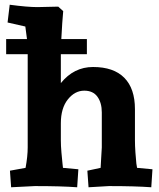

<svg xmlns="http://www.w3.org/2000/svg" viewBox="-20 -786 671 811"><path d="M12 -691 21 -766Q96 -756 138 -756L226 -758L247 -739Q243 -698 239 -621H347V-557H237V-435Q292 -503 373 -503Q460 -503 505 -457.5Q550 -412 550 -325V-193Q550 -171 552 -142Q554 -113 556 -95L559 -77L624 -71L619 5Q553 0 440 0L354 5L349 -65L405 -77Q406 -91 407 -112Q408 -133 409 -146Q410 -159 410 -163V-311Q410 -352 391.5 -377.5Q373 -403 336 -403Q296 -403 266.5 -366Q237 -329 237 -265V-193Q237 -171 239.5 -142Q242 -113 244 -95L246 -77L311 -71L306 5Q240 0 127 0L27 5L22 -65L88 -77Q97 -126 97 -163V-557H6V-621H94L87 -674Z"/></svg>

Font: Andada
Style: Bold
Weight: 700
Designer: Carolina Giovagnoli
Foundry: Carolina Giovagnoli
Version: Version 1.003